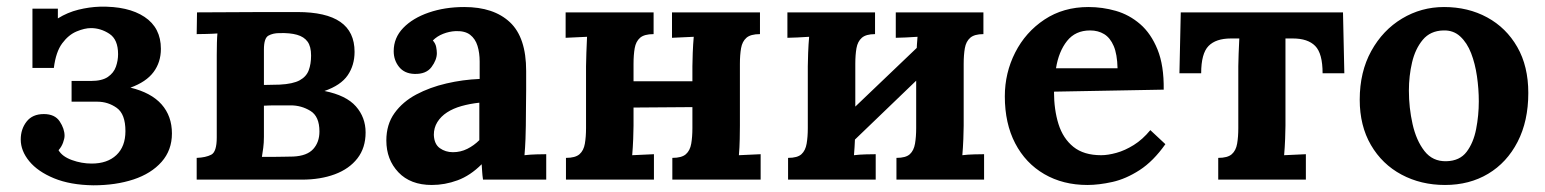

<svg xmlns="http://www.w3.org/2000/svg" viewBox="-20 -537 4620 574"><path d="M259 17Q190 16 141.5 -4Q93 -24 67.5 -55Q42 -86 42 -120Q42 -151 59.5 -173.5Q77 -196 111 -196Q144 -196 158.5 -174Q173 -152 173 -131Q173 -123 168.5 -110.5Q164 -98 155 -88Q166 -69 195 -58.5Q224 -48 254 -48Q301 -48 328 -73.5Q355 -99 355 -145Q355 -196 329 -214.5Q303 -233 271 -233H194V-295H252Q285 -295 302.5 -307Q320 -319 326.5 -337.5Q333 -356 333 -375Q333 -419 307 -436Q281 -453 252 -453Q233 -453 209 -443Q185 -433 166 -407.5Q147 -382 141 -334H77V-511H153V-482Q182 -500 214.5 -508Q247 -516 278 -517Q363 -519 412 -486.5Q461 -454 461 -391Q461 -351 439 -321.5Q417 -292 370 -275Q432 -260 463 -225Q494 -190 494 -138Q494 -88 463 -53Q432 -18 379 -0.5Q326 17 259 17Z M568 0V-65Q595 -66 611.5 -74.5Q628 -83 628 -126V-373Q628 -392 628.5 -409.5Q629 -427 630 -437Q618 -436 597 -435.5Q576 -435 568 -435L569 -500Q619 -500 669 -500.5Q719 -501 769 -501Q819 -501 869 -501Q955 -501 997.5 -471.5Q1040 -442 1040 -382Q1040 -342 1019.5 -312Q999 -282 950 -265Q1015 -252 1044 -219Q1073 -186 1073 -141Q1073 -95 1048.5 -63.5Q1024 -32 981 -16Q938 0 883 0ZM763 -68Q778 -68 796 -68Q814 -68 830.5 -68.5Q847 -69 857 -69Q898 -71 916.5 -91.5Q935 -112 935 -144Q935 -189 908 -205.5Q881 -222 849 -222Q827 -222 806 -222Q785 -222 769 -221V-128Q769 -110 767 -95Q765 -80 763 -68ZM769 -283 816 -284Q856 -286 876 -297Q896 -308 903 -327Q910 -346 910 -371Q910 -398 899.5 -412.5Q889 -427 868 -433Q847 -439 815 -438Q796 -438 782.5 -430.5Q769 -423 769 -389Z M1424 0Q1422 -14 1421.5 -23.5Q1421 -33 1420 -46Q1386 -12 1348 2Q1310 16 1271 16Q1207 16 1171 -22Q1135 -60 1135 -117Q1135 -165 1159.5 -199Q1184 -233 1224.5 -254.5Q1265 -276 1314.5 -287.5Q1364 -299 1414 -301V-353Q1414 -379 1407.5 -400Q1401 -421 1385.5 -433Q1370 -445 1342 -444Q1323 -443 1305 -436Q1287 -429 1274 -416Q1282 -407 1284 -396.5Q1286 -386 1286 -378Q1286 -358 1270 -336.5Q1254 -315 1219 -316Q1189 -317 1173 -337Q1157 -357 1157 -384Q1157 -424 1185.5 -453.5Q1214 -483 1262 -499.5Q1310 -516 1368 -516Q1456 -516 1504.5 -470.5Q1553 -425 1553 -325Q1553 -291 1553 -267Q1553 -243 1552.5 -219Q1552 -195 1552 -161Q1552 -147 1551 -121.5Q1550 -96 1548 -73Q1565 -75 1584 -75.5Q1603 -76 1613 -76V0ZM1413 -230Q1385 -227 1360 -220Q1335 -213 1316.5 -201Q1298 -189 1287.5 -172Q1277 -155 1277 -134Q1278 -106 1295 -94Q1312 -82 1334 -82Q1357 -82 1377 -92Q1397 -102 1413 -118Q1413 -128 1413 -137.5Q1413 -147 1413 -157Q1413 -175 1413 -193.5Q1413 -212 1413 -230Z M1934 -435Q1906 -435 1893.5 -424Q1881 -413 1877.5 -393Q1874 -373 1874 -346V-161Q1874 -147 1873 -121.5Q1872 -96 1870 -73L1935 -76V0H1672V-65Q1700 -65 1712.5 -76Q1725 -87 1728.5 -107.5Q1732 -128 1732 -154V-339Q1732 -353 1733 -379Q1734 -405 1735 -427L1671 -424V-500H1934ZM2252 -435Q2224 -435 2211.5 -424Q2199 -413 2195.5 -393Q2192 -373 2192 -346V-161Q2192 -147 2191.5 -121.5Q2191 -96 2189 -73L2254 -76V0H1990V-65Q2018 -65 2030.5 -76Q2043 -87 2046.5 -107.5Q2050 -128 2050 -154V-339Q2050 -353 2051 -379Q2052 -405 2054 -427L1989 -424V-500H2252ZM1810 -294H2078V-217L1810 -215Z M2596 -435Q2569 -435 2556.5 -424Q2544 -413 2540.5 -393Q2537 -373 2537 -346V-161Q2537 -147 2536 -121.5Q2535 -96 2533 -73Q2549 -75 2568.5 -75.5Q2588 -76 2598 -76V0H2336V-65Q2364 -65 2376 -76Q2388 -87 2391.5 -107.5Q2395 -128 2395 -154V-339Q2395 -353 2396 -379Q2397 -405 2399 -427Q2383 -426 2364 -425Q2345 -424 2334 -424V-500H2596ZM2744 -416 2792 -366 2505 -90 2456 -141ZM2920 -435Q2893 -435 2880.5 -424Q2868 -413 2864.5 -393Q2861 -373 2861 -346V-161Q2861 -147 2860 -121.5Q2859 -96 2857 -73Q2873 -75 2892.5 -75.5Q2912 -76 2922 -76V0H2660V-65Q2688 -65 2700 -76Q2712 -87 2715.5 -107.5Q2719 -128 2719 -154V-339Q2719 -353 2720 -379Q2721 -405 2723 -427Q2707 -426 2688 -425Q2669 -424 2658 -424V-500H2920Z M3231 16Q3158 16 3102 -16.5Q3046 -49 3015 -108.5Q2984 -168 2984 -249Q2984 -319 3015 -380Q3046 -441 3102.5 -478.5Q3159 -516 3234 -516Q3276 -516 3316 -504.5Q3356 -493 3388.5 -465Q3421 -437 3440.5 -389Q3460 -341 3459 -269L3131 -263Q3131 -209 3144.5 -166Q3158 -123 3189 -98Q3220 -73 3272 -73Q3292 -73 3317.5 -80Q3343 -87 3369.5 -103.5Q3396 -120 3419 -148L3464 -106Q3428 -55 3387 -28.5Q3346 -2 3305.5 7Q3265 16 3231 16ZM3137 -333H3321Q3320 -375 3309.5 -399.5Q3299 -424 3281 -435Q3263 -446 3239 -446Q3195 -446 3170 -414.5Q3145 -383 3137 -333Z M3622 0V-65Q3650 -65 3662.5 -76Q3675 -87 3678.5 -107.5Q3682 -128 3682 -154V-339Q3682 -353 3683 -376.5Q3684 -400 3685 -422H3660Q3615 -422 3593 -399.5Q3571 -377 3571 -318H3506L3510 -500H3995L3999 -318H3934Q3934 -377 3912 -399.5Q3890 -422 3845 -422H3823V-161Q3823 -147 3822 -121.5Q3821 -96 3819 -73L3884 -76V0Z M4300 16Q4228 16 4170 -15Q4112 -46 4078.5 -103.5Q4045 -161 4045 -239Q4045 -322 4079.5 -384.5Q4114 -447 4171.5 -481.5Q4229 -516 4297 -516Q4369 -516 4426 -485Q4483 -454 4516 -396.5Q4549 -339 4549 -259Q4549 -175 4517 -113Q4485 -51 4429 -17.5Q4373 16 4300 16ZM4304 -55Q4344 -56 4364.5 -83Q4385 -110 4393 -151Q4401 -192 4401 -234Q4401 -271 4395.5 -309Q4390 -347 4378 -378Q4366 -409 4345.5 -428Q4325 -447 4295 -446Q4256 -445 4233.5 -418Q4211 -391 4201.5 -350.5Q4192 -310 4192 -266Q4192 -215 4203 -166Q4214 -117 4238.5 -85.5Q4263 -54 4304 -55Z"/></svg>

Font: Lora
Style: Weight 700
Weight: 700
Designer: Olga Karpushina, Alexei Vanyashin (Cyrillic)
Foundry: Cyreal
Version: Version 3.001